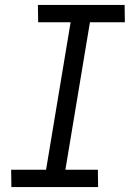

<svg xmlns="http://www.w3.org/2000/svg" viewBox="-20 -755 540 775"><path d="M26 0 25 -70H166L265 -665H134L133 -735H483L484 -665H343L244 -70H375L376 0Z"/></svg>

Font: Iosevka SS18
Style: Italic
Weight: 400
Italic angle: -9°
Monospace: yes
Designer: Belleve Invis
Foundry: Belleve Invis
Version: Version 25.1.1; ttfautohint (v1.8.4)